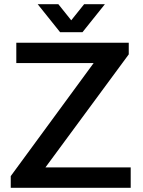

<svg xmlns="http://www.w3.org/2000/svg" viewBox="-20 -888 675 908"><path d="M158.2 -868.2H255.9L316.9 -792L377.9 -868.2H476.1L370.1 -735.8H264.2ZM30.8 0V-55.2L422.9 -589.8H57.1V-686H588.9V-630.9L194.8 -96.2H598.1V0Z"/></svg>

Font: Archivo Medium
Style: Regular
Weight: 500
Designer: Hector Gatti
Foundry: Omnibus-Type
Version: Version 2.001